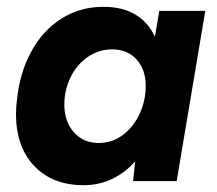

<svg xmlns="http://www.w3.org/2000/svg" viewBox="-20 -532 637 564"><path d="M377 -58Q347 -24 308.5 -6Q270 12 226 12Q134 12 80.5 -44.5Q27 -101 27 -197Q27 -218 30 -240Q38 -318 71.5 -380Q105 -442 160 -477Q215 -512 284 -512Q340 -512 378 -489Q416 -466 435 -424L448 -500H583L499 0H371ZM270 -112Q310 -112 341.5 -136Q373 -160 390.5 -198.5Q408 -237 408 -280Q408 -328 381 -357.5Q354 -387 310 -387Q270 -387 237.5 -364.5Q205 -342 187 -304.5Q169 -267 169 -225Q169 -175 197 -143.5Q225 -112 270 -112Z"/></svg>

Font: Oak Sans
Style: Bold Italic
Weight: 700
Italic angle: -9.5°
Foundry: Erik Kennedy, Walven
Version: Version 1.000